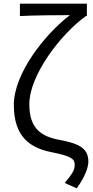

<svg xmlns="http://www.w3.org/2000/svg" viewBox="-20 -816 506 1041"><path d="M396 205C440 144 459 93 459 60C459 -12 409 -37 306 -57C205 -75 139 -117 139 -251C139 -408 309 -631 446 -729H451V-796H88V-729C161 -733 295 -734 359 -734C225 -632 55 -419 55 -247C55 -70 148 -13 259 9C363 30 385 44 385 77C385 108 371 127 331 176Z"/></svg>

Font: Genne Gothic Normal
Style: Regular
Weight: 350
Designer: Ryoko NISHIZUKA (kana & ideographs); Paul D. Hunt (Latin, Greek & Cyrillic); Wenlong ZHANG (bopomofo); Sandoll Communica
Foundry: Adobe Systems Incorporated
Version: Version 1.004;PS 1.004;hotconv 16.6.51;makeotf.lib2.5.65220